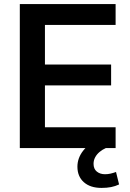

<svg xmlns="http://www.w3.org/2000/svg" viewBox="-20 -725 637 940"><path d="M77 0V-705H546V-603H200V-409H524V-307H200V-102H546V0ZM477 195Q422 195 390.5 167Q359 139 359 91Q359 49 387 13Q415 -23 461 -42L498 0Q482 7 468 18.5Q454 30 446 45Q438 60 438 77Q438 102 454 115Q470 128 494 128Q508 128 521 125Q534 122 548 117L563 178Q544 187 523.5 191Q503 195 477 195Z"/></svg>

Font: Nunito Sans 12pt ExtraLight
Style: Regular
Weight: 200
Designer: Vernon Adams
Foundry: Vernon Adams
Version: Version 3.101;gftools[0.9.27]